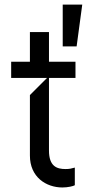

<svg xmlns="http://www.w3.org/2000/svg" viewBox="-20 -817 399 844"><path d="M255.7 -612.9H316.8L341.6 -796.9H255.7ZM111.5 -676.1V-545.5H29.1V-474.4H186.8L111.5 -399.1V-133.5C111.2 -38.4 182.9 7.1 254.3 7.1C278.1 7.1 302.2 1.4 308.9 -2.8V-80.3C293 -76 285.9 -73.9 267.8 -73.9C230.5 -73.9 195 -85.2 195.3 -156.2V-474.4H311.8V-545.5H195.3V-676.1Z"/></svg>

Font: Riot Sans 2.0
Style: Regular
Weight: 400
Designer: Rasmus Andersson
Foundry: rsms
Version: Version 3.006;hotconv 1.0.109;makeotfexe 2.5.65596